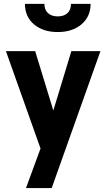

<svg xmlns="http://www.w3.org/2000/svg" viewBox="-20 -765 553 988"><path d="M188.5 -1 11.7 -498.5 10.7 -502H14.2H159.2H161.1L161.6 -500L254.4 -196.3L346.7 -500L347.2 -502H349.1H493.7H497.1L495.6 -498.5L246.1 202.6H113.8ZM446.3 -745.1Q446.3 -680.2 399.7 -640.1Q353 -600.1 277.3 -600.1Q201.7 -600.1 155 -639.6Q108.4 -679.2 108.4 -745.1H208.5Q208.5 -714.4 226.8 -697.5Q245.1 -680.7 277.3 -680.7Q309.1 -680.7 327.1 -697.5Q345.2 -714.4 345.2 -745.1Z"/></svg>

Font: MAUL Bold
Style: Bold
Weight: 700
Designer: MAUL
Version: Version 1.0; 2020; ttfautohint (v1.8.3)